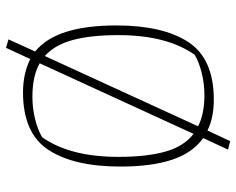

<svg xmlns="http://www.w3.org/2000/svg" viewBox="-93 -621 780 634"><g transform="rotate(90 297.0 -304.0)"><path d="M110 58 150 -30Q106 -66 85 -133Q64 -200 64 -298Q64 -452 119 -536Q174 -620 309 -620Q369 -620 411 -599L446 -674L474 -667L436 -585Q485 -550 507.5 -482Q530 -414 530 -312Q530 -158 475 -74Q420 10 285 10Q223 10 175 -14L138 66ZM397 -568Q357 -589 294 -589Q258 -589 222.5 -580.5Q187 -572 161 -557Q96 -465 96 -305Q96 -214 112 -154.5Q128 -95 165 -62ZM433 -53Q498 -145 498 -305Q498 -399 480.5 -460.5Q463 -522 422 -553L189 -45Q231 -21 300 -21Q336 -21 371.5 -29.5Q407 -38 433 -53Z"/></g></svg>

Font: Athiti ExtraLight
Style: Regular
Weight: 275
Designer: CadsonDemak Team
Foundry: CadsonDemak
Version: Version 1.033